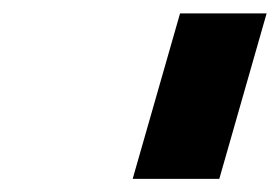

<svg xmlns="http://www.w3.org/2000/svg" viewBox="-20 -778 421 289"><path d="M251 -757.8H381.3L310.1 -508.8H179.7Z"/></svg>

Font: Cantarell
Style: Bold Italic
Weight: 700
Italic angle: -16°
Designer: Dave Crossland
Version: Version 1.004